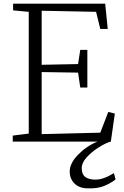

<svg xmlns="http://www.w3.org/2000/svg" viewBox="-20 -778 684 1055"><path d="M138 -44V-713L52 -721V-758H558L572 -619H531L508 -713L209 -719V-422L409 -426L421 -504H460V-297H421L409 -379L209 -382V-41L531 -49L575 -163L611 -154L589 0H588Q558 9 520.5 33Q483 57 456 87Q429 117 429 145Q429 179 448 194Q467 209 505 209Q549 209 606 173L615 208Q587 230 550.5 244.5Q514 259 461 257Q414 256 388.5 229.5Q363 203 363 165Q363 119 409.5 71.5Q456 24 516 0H50V-33Z"/></svg>

Font: Martel UltraLight
Style: Regular
Weight: 250
Designer: Dan Reynolds
Foundry: Dan Reynolds
Version: Version 1.001; ttfautohint (v1.1) -l 5 -r 5 -G 72 -x 0 -D la